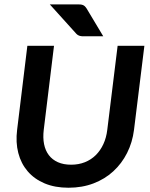

<svg xmlns="http://www.w3.org/2000/svg" viewBox="-20 -860 693 887"><path d="M308.6 -99.1Q343.3 -99.1 372.1 -110.6Q400.9 -122.1 422.4 -143.3Q443.8 -164.6 457.5 -194.1Q471.2 -223.6 475.6 -260.3L523.4 -648.4H647L599.1 -260.3Q591.8 -202.1 567.1 -153.3Q542.5 -104.5 503.4 -68.6Q464.4 -32.7 411.9 -12.7Q359.4 7.3 296.4 7.3Q233.9 7.3 186.3 -12.7Q138.7 -32.7 107.9 -68.6Q77.1 -104.5 64.5 -153.3Q51.8 -202.1 59.1 -260.3L106.4 -648.4H229.5L182.1 -260.3Q177.7 -223.6 183.6 -194.1Q189.5 -164.6 205.6 -143.3Q221.7 -122.1 247.6 -110.6Q273.4 -99.1 308.6 -99.1ZM334.5 -839.8Q343.8 -839.8 350.6 -839.4Q357.4 -838.9 362.5 -836.9Q367.7 -835 371.8 -831.1Q376 -827.1 380.4 -820.3L457 -692.4H370.1Q363.3 -692.4 358.2 -692.6Q353 -692.9 348.9 -694.1Q344.7 -695.3 340.8 -697.5Q336.9 -699.7 332.5 -704.1L210 -839.8Z"/></svg>

Font: Carlito
Style: Bold Italic
Weight: 700
Italic angle: -7°
Designer: Lukasz Dziedzic
Foundry: tyPoland Lukasz Dziedzic
Version: Version 1.104